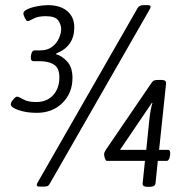

<svg xmlns="http://www.w3.org/2000/svg" viewBox="-20 -723 710 747"><path d="M123 -284Q83 -284 52.5 -294.5Q22 -305 22 -317Q22 -325 31.5 -336Q41 -347 46 -347Q53 -347 70.5 -336.5Q88 -326 121 -326Q162 -326 186.5 -352.5Q211 -379 211 -422Q211 -459 189.5 -472Q168 -485 134 -485H111Q98 -485 100 -503L101 -509Q104 -527 115 -527H136Q165 -527 183 -541Q201 -555 209.5 -574.5Q218 -594 218 -610Q218 -627 206.5 -643.5Q195 -660 158 -660Q127 -660 110.5 -650.5Q94 -641 87 -641Q83 -641 77 -652.5Q71 -664 71 -671Q71 -680 87.5 -687.5Q104 -695 126.5 -699Q149 -703 166 -703Q214 -703 241.5 -680Q269 -657 269 -616Q269 -543 199 -515L198 -512Q221 -506 241.5 -483.5Q262 -461 262 -420Q262 -361 223 -322.5Q184 -284 123 -284ZM135 3Q123 3 123 -3Q123 -8 127 -14L515 -691Q522 -703 538 -703H554Q566 -703 566 -697Q566 -693 562 -686L174 -9Q170 -1 164.5 1Q159 3 151 3ZM555 4Q533 4 535 -10L544 -97H396Q392 -97 388.5 -106Q385 -115 385 -124Q385 -129 391 -139L567 -397Q575 -409 581 -410.5Q587 -412 599 -412H609Q628 -412 626 -397L599 -140H633Q644 -140 642 -122L641 -115Q638 -97 628 -97H594L585 -10Q584 4 560 4ZM573 -322 571 -323 447 -140H549L561 -257Q563 -277 566.5 -295.5Q570 -314 573 -322Z"/></svg>

Font: Asap Condensed Condensed Regular
Style: Italic
Weight: 400
Width: 3
Italic angle: -6°
Designer: Pablo Cosgaya
Foundry: Omnibus-Type
Version: Version 3.001; ttfautohint (v1.8.4.7-5d5b)